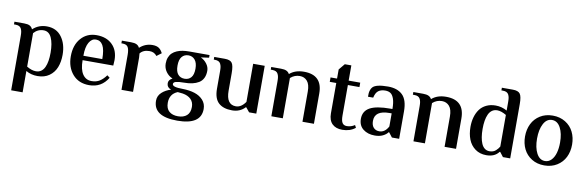

<svg xmlns="http://www.w3.org/2000/svg" viewBox="-57 -1160 5678 1860"><g transform="rotate(10 2782.5 -230.0)"><path d="M83 189.9V-344.2Q83 -369.1 80.3 -385.5Q77.6 -401.9 70.6 -416Q63.5 -430.2 49.3 -437Q35.2 -443.8 13.2 -443.8H-1V-470.2H95.2Q130.4 -470.2 149.9 -460Q169.4 -449.7 179.2 -426.8Q236.8 -480 316.9 -480Q411.1 -480 462.6 -410.9Q514.2 -341.8 514.2 -234.9Q514.2 -165 492.7 -110.8Q471.2 -56.6 424.3 -23.4Q377.4 9.8 310.1 9.8Q244.6 9.8 195.8 -20V189.9ZM286.1 -33.2Q315.9 -33.2 337.4 -48.3Q358.9 -63.5 371.6 -91.1Q384.3 -118.7 390.1 -154.3Q396 -189.9 396 -234.9Q396 -326.7 370.6 -381.8Q345.2 -437 293 -437Q234.9 -437 195.8 -392.1V-63Q244.1 -33.2 286.1 -33.2Z M816.9 9.8Q713.9 9.8 654.3 -59.1Q594.7 -127.9 594.7 -234.9Q594.7 -346.2 653.6 -413.1Q712.4 -480 806.6 -480Q903.8 -480 961.2 -423.8Q1018.6 -367.7 1018.6 -272L1015.6 -217.8H713.9Q713.9 -127.4 745.6 -80.3Q777.3 -33.2 833.5 -33.2Q880.4 -33.2 913.6 -54.2Q946.8 -75.2 975.6 -115.2L1001.5 -95.2Q938 9.8 816.9 9.8ZM713.9 -261.2H899.9Q899.9 -353 876.2 -395Q852.5 -437 806.6 -437Q766.1 -437 740 -392.3Q713.9 -347.7 713.9 -261.2Z M1134.8 0V-344.2Q1134.8 -395 1121.1 -419.4Q1107.4 -443.8 1065.9 -443.8H1055.7V-470.2H1146.5Q1181.2 -470.2 1200.9 -460.7Q1220.7 -451.2 1230.5 -430.2Q1284.7 -480 1356.4 -480Q1398.9 -480 1422.9 -461.9Q1429.7 -457 1436 -449.7Q1442.4 -442.4 1445.8 -437.3Q1449.2 -432.1 1453.1 -425Q1457 -418 1457.5 -417L1410.6 -381.8Q1384.8 -417 1337.9 -417Q1276.4 -417 1245.6 -377.9Q1248.5 -352.5 1248.5 -337.9V0Z M1717.3 200.2Q1482.4 200.2 1482.4 44.9Q1482.4 -2.9 1518.6 -36.4Q1554.7 -69.8 1607.4 -85Q1564.5 -101.6 1564.5 -142.1Q1564.5 -174.3 1602.5 -193.8Q1563.5 -209.5 1537.8 -245.4Q1512.2 -281.2 1512.2 -326.2Q1512.2 -360.4 1522.7 -386.7Q1533.2 -413.1 1551.5 -430.4Q1569.8 -447.8 1596.2 -459.2Q1622.6 -470.7 1652.1 -475.3Q1681.6 -480 1717.3 -480H1916.5V-454.1L1837.4 -442.9Q1874 -425.8 1897.7 -393.8Q1921.4 -361.8 1921.4 -326.2Q1921.4 -284.2 1906.5 -253.9Q1891.6 -223.6 1863.5 -206.5Q1835.4 -189.5 1799.6 -181.6Q1763.7 -173.8 1717.3 -173.8Q1666 -173.8 1640.6 -166.7Q1615.2 -159.7 1615.2 -142.1Q1615.2 -111.8 1717.3 -111.8Q1784.2 -110.8 1835.4 -94.5Q1886.7 -78.1 1918.9 -42.5Q1951.2 -6.8 1951.2 44.9Q1951.2 200.2 1717.3 200.2ZM1717.3 -211.9Q1757.3 -211.9 1781.2 -239.5Q1805.2 -267.1 1805.2 -326.2Q1805.2 -382.8 1780.8 -412.4Q1756.3 -441.9 1717.3 -441.9Q1676.8 -441.9 1652.6 -413.6Q1628.4 -385.3 1628.4 -326.2Q1628.4 -267.1 1652.3 -239.5Q1676.3 -211.9 1717.3 -211.9ZM1717.3 157.2Q1772 157.2 1803.7 129.4Q1835.4 101.6 1835.4 44.9Q1835.4 -1.5 1806.6 -30.3Q1777.8 -59.1 1725.6 -67.9L1675.3 -73.2Q1598.1 -42 1598.1 44.9Q1598.1 101.6 1630.1 129.4Q1662.1 157.2 1717.3 157.2Z M2223.1 9.8Q2136.7 9.8 2090.3 -32.7Q2043.9 -75.2 2043.9 -171.9V-344.2Q2043.9 -369.1 2041.3 -385.5Q2038.6 -401.9 2031.5 -416Q2024.4 -430.2 2010.3 -437Q1996.1 -443.8 1974.1 -443.8H1964.4V-470.2H2068.4Q2121.1 -470.2 2139.6 -444.6Q2158.2 -418.9 2158.2 -344.2V-171.9Q2158.2 -35.2 2252.9 -35.2Q2305.2 -35.2 2347.2 -95.2V-470.2H2460.9V0H2390.1L2355 -43H2350.1Q2301.3 9.8 2223.1 9.8Z M2608.9 0V-344.2Q2608.9 -369.1 2606.2 -385.5Q2603.5 -401.9 2596.4 -416Q2589.4 -430.2 2575.2 -437Q2561 -443.8 2539.1 -443.8H2524.9V-470.2H2621.1Q2655.8 -470.2 2675.3 -460.9Q2694.8 -451.7 2705.1 -432.1Q2759.3 -480 2846.7 -480Q3027.8 -480 3027.8 -297.9V0H2915V-297.9Q2915 -367.2 2887 -399.7Q2858.9 -432.1 2814 -432.1Q2761.7 -432.1 2721.7 -396V0Z M3307.6 9.8Q3243.7 9.8 3208 -25.1Q3172.4 -60.1 3172.4 -128.9V-426.8H3108.4V-470.2H3172.4V-560.1L3222.2 -620.1H3286.6V-470.2H3400.4V-426.8H3286.6V-126Q3286.6 -75.7 3300.8 -54.4Q3314.9 -33.2 3345.2 -33.2Q3386.7 -33.2 3422.4 -57.1L3435.5 -32.2Q3383.3 9.8 3307.6 9.8Z M3627 9.8Q3557.6 9.8 3512.5 -25.6Q3467.3 -61 3467.3 -127Q3467.3 -202.6 3530.8 -237.8Q3594.2 -272.9 3731 -272.9H3752Q3752 -335 3739.3 -372.1Q3726.6 -409.2 3705.8 -423.1Q3685.1 -437 3653.3 -437Q3611.8 -437 3585.9 -418Q3560.1 -398.9 3549.3 -349.1H3498Q3498 -371.1 3499 -384.5Q3500 -397.9 3505.9 -415.3Q3511.7 -432.6 3522.9 -444.8Q3555.7 -480 3672.9 -480Q3765.1 -480 3815.7 -431.2Q3866.2 -382.3 3866.2 -270V0H3794.9L3760.3 -44.9H3754.9Q3738.8 -22 3705.8 -6.1Q3672.9 9.8 3627 9.8ZM3663.1 -38.1Q3718.8 -38.1 3752 -101.1V-230H3731Q3585.9 -230 3585.9 -127Q3585.9 -83.5 3607.2 -60.8Q3628.4 -38.1 3663.1 -38.1Z M4006.8 0V-344.2Q4006.8 -369.1 4004.2 -385.5Q4001.5 -401.9 3994.4 -416Q3987.3 -430.2 3973.1 -437Q3959 -443.8 3937 -443.8H3922.9V-470.2H4019Q4053.7 -470.2 4073.2 -460.9Q4092.8 -451.7 4103 -432.1Q4157.2 -480 4244.6 -480Q4425.8 -480 4425.8 -297.9V0H4313V-297.9Q4313 -367.2 4284.9 -399.7Q4256.8 -432.1 4211.9 -432.1Q4159.7 -432.1 4119.6 -396V0Z M4724.1 9.8Q4660.2 9.8 4614.7 -23.4Q4569.3 -56.6 4547.9 -110.8Q4526.4 -165 4526.4 -234.9Q4526.4 -286.6 4539.1 -330.8Q4551.8 -375 4576.4 -408.4Q4601.1 -441.9 4640.9 -460.9Q4680.7 -480 4731.4 -480Q4791.5 -480 4844.2 -450.2V-534.2Q4844.2 -559.1 4841.6 -575.4Q4838.9 -591.8 4831.8 -606Q4824.7 -620.1 4810.5 -627Q4796.4 -633.8 4774.4 -633.8H4760.3V-660.2H4868.2Q4920.9 -660.2 4939.7 -634.5Q4958.5 -608.9 4958.5 -534.2V0H4887.2L4852.5 -44.9H4847.2Q4807.1 9.8 4724.1 9.8ZM4748.5 -33.2Q4767.6 -33.2 4783.2 -38.8Q4798.8 -44.4 4810.5 -55.2Q4822.3 -65.9 4829.1 -74.5Q4835.9 -83 4844.2 -96.2V-407.2Q4793.9 -437 4755.4 -437Q4725.6 -437 4704.1 -421.9Q4682.6 -406.7 4669.9 -378.9Q4657.2 -351.1 4651.4 -315.4Q4645.5 -279.8 4645.5 -234.9Q4645.5 -190.4 4651.4 -154.5Q4657.2 -118.7 4669.2 -91.1Q4681.2 -63.5 4701.2 -48.3Q4721.2 -33.2 4748.5 -33.2Z M5293.9 9.8Q5223.1 9.8 5170.2 -23.2Q5117.2 -56.2 5090.1 -111.1Q5063 -166 5063 -234.9Q5063 -303.7 5090.1 -358.9Q5117.2 -414.1 5170.2 -447Q5223.1 -480 5293.9 -480Q5364.7 -480 5418.2 -447Q5471.7 -414.1 5498.8 -358.9Q5525.9 -303.7 5525.9 -234.9Q5525.9 -166 5498.8 -111.1Q5471.7 -56.2 5418.5 -23.2Q5365.2 9.8 5293.9 9.8ZM5293.9 -33.2Q5329.6 -33.2 5355.7 -59.8Q5381.8 -86.4 5394.8 -131.6Q5407.7 -176.8 5407.7 -234.9Q5407.7 -324.2 5377.4 -380.6Q5347.2 -437 5293.9 -437Q5241.2 -437 5211.2 -380.4Q5181.2 -323.7 5181.2 -234.9Q5181.2 -146 5211.2 -89.6Q5241.2 -33.2 5293.9 -33.2Z"/></g></svg>

Font: El Messiri SemiBold
Style: Regular
Weight: 600
Designer: Mohamed Gaber
Foundry: Kief Type Foundry
Version: Version 2.007;PS 002.007;hotconv 1.0.88;makeotf.lib2.5.64775